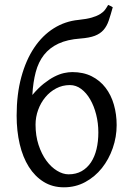

<svg xmlns="http://www.w3.org/2000/svg" viewBox="-20 -760 541 794"><path d="M269 -408.2Q238.3 -408.2 212.4 -394.5Q186.5 -380.9 167.5 -357.9Q148.4 -335 137.7 -305.4Q127 -275.9 127 -244.6Q127 -198.7 139.4 -160.9Q151.9 -123 171.6 -95.9Q191.4 -68.8 215.8 -54Q240.2 -39.1 263.7 -39.1Q294.4 -39.1 317.6 -52.2Q340.8 -65.4 356.2 -88.6Q371.6 -111.8 379.2 -143.6Q386.7 -175.3 386.7 -212.4Q386.7 -251 377.7 -286.4Q368.7 -321.8 353 -348.9Q337.4 -376 315.9 -392.1Q294.4 -408.2 269 -408.2ZM312 -600.6Q258.3 -596.7 221.7 -579.6Q185.1 -562.5 161.9 -533Q138.7 -503.4 127.7 -461.7Q116.7 -419.9 113.8 -367.2Q137.7 -395.5 160.6 -413.8Q183.6 -432.1 204.6 -442.9Q225.6 -453.6 244.4 -457.8Q263.2 -461.9 278.8 -461.9Q324.7 -461.9 359.1 -444.6Q393.6 -427.2 416.5 -397.2Q439.5 -367.2 450.9 -327.4Q462.4 -287.6 462.4 -242.7Q462.4 -193.8 446.3 -147.5Q430.2 -101.1 401.4 -64.9Q372.6 -28.8 332.5 -7.1Q292.5 14.6 244.1 14.6Q196.8 14.6 160.4 -8.1Q124 -30.8 99.1 -70.3Q74.2 -109.9 61.5 -164.1Q48.8 -218.3 48.8 -281.7Q48.8 -370.1 68.1 -441.2Q87.4 -512.2 121.6 -563Q155.8 -613.8 202.6 -643.1Q249.5 -672.4 304.7 -677.7Q338.9 -681.2 360.1 -687.5Q381.3 -693.8 394.5 -702.1Q407.7 -710.4 414.8 -720.2Q421.9 -730 427.2 -739.7Q432.1 -737.8 437.3 -735.1Q442.4 -732.4 446.3 -730Q437.5 -698.2 429.7 -675Q421.9 -651.9 408.2 -636.2Q394.5 -620.6 372.3 -612.1Q350.1 -603.5 312 -600.6Z"/></svg>

Font: Gentium Plus
Style: Regular
Weight: 400
Designer: J. Victor Gaultney, Annie Olsen, Iska Routamaa
Foundry: SIL International
Version: Version 1.510